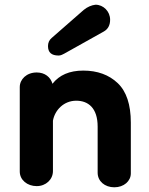

<svg xmlns="http://www.w3.org/2000/svg" viewBox="-20 -780 632 816"><path d="M200 -619C189 -610 184 -598 184 -584C184 -557 199 -544 229 -544C240 -544 246 -549 253 -552L421 -646C439 -656 448 -673 448 -696C448 -732 419 -760 386 -760C369 -758 352 -751 336 -738ZM466 16C506 16 536 -10 536 -43V-259C536 -336 517 -392 480 -427C443 -462 394 -480 334 -480C275 -480 232 -461 203 -424C195 -452 171 -472 136 -472C93 -472 64 -443 64 -410V-51C64 -15 96 11 136 11C175 11 205 -17 205 -53V-267C213 -312 251 -352 304 -352C355 -352 395 -321 395 -242V-46C395 -10 425 16 466 16Z"/></svg>

Font: Dongle
Style: Bold
Weight: 700
Designer: Yanghee Ryu
Foundry: Yanghee Ryu
Version: Version 2.000